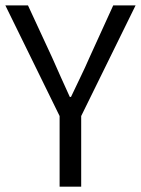

<svg xmlns="http://www.w3.org/2000/svg" viewBox="-20 -697 526 717"><path d="M202.6 0V-263.7L0 -676.8H84.5L174.8 -481.9Q191.4 -444.8 207.3 -408.7Q223.1 -372.6 240.7 -335H245.1Q262.7 -372.6 280.3 -408.7Q297.9 -444.8 314 -481.9L402.8 -676.8H486.3L283.2 -263.7V0Z"/></svg>

Font: Akatab
Style: Regular
Weight: 400
Designer: SIL Global
Foundry: SIL Global
Version: Version 4.100